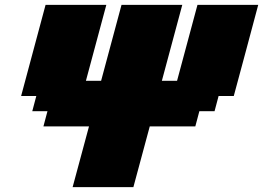

<svg xmlns="http://www.w3.org/2000/svg" viewBox="-20 -645 1082 790"><path d="M278.8 125H528.8Q540 83.5 562.5 0Q585 -83.5 596.2 -125H783.7L800.3 -187.5H862.8L879.4 -250H941.9Q959 -312.5 992.4 -437.5Q1025.9 -562.5 1042.5 -625H792.5L708.5 -312.5H646L730 -625H480L396 -312.5H333.5L417.5 -625H167.5Q150.9 -562.5 117.2 -437.5Q83.5 -312.5 66.9 -250H129.4L112.8 -187.5H175.3L158.7 -125H346.2Q335 -83 312.5 0Q290 83 278.8 125Z"/></svg>

Font: Faithful 32x
Style: BoldOblique
Weight: 400
Foundry: Faithful Resource Pack
Version: Version 1.0; January 27, 2023